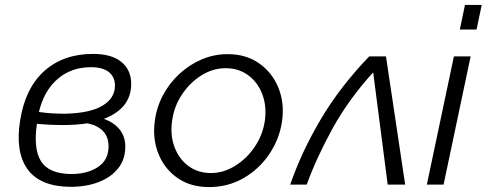

<svg xmlns="http://www.w3.org/2000/svg" viewBox="-20 -750 1977 780"><path d="M266 9Q143 8 92 -62.5Q41 -133 62 -262Q83 -393 160.5 -462Q238 -531 358 -531Q433 -531 473 -498.5Q513 -466 513 -409Q513 -310 402 -267Q442 -253 465.5 -224.5Q489 -196 489 -154Q489 -102 459.5 -65.5Q430 -29 380 -10Q330 9 266 9ZM349 -477Q270 -477 214.5 -429.5Q159 -382 138 -295Q167 -291 193 -289.5Q219 -288 243 -288Q345 -290 396 -320.5Q447 -351 447 -402Q447 -437 422.5 -457Q398 -477 349 -477ZM269 -43Q335 -43 378 -71.5Q421 -100 421 -155Q421 -194 398.5 -217.5Q376 -241 335 -249Q290 -242 236 -242Q184 -242 130 -247Q115 -145 147 -94.5Q179 -44 269 -43Z M829 10Q754 10 701 -27Q648 -64 623.5 -125.5Q599 -187 609 -259Q616 -314 642 -363Q668 -412 708.5 -449.5Q749 -487 799 -508.5Q849 -530 905 -530Q980 -530 1033 -492.5Q1086 -455 1111 -393.5Q1136 -332 1126 -259Q1116 -187 1075 -125.5Q1034 -64 970.5 -27Q907 10 829 10ZM837 -47Q888 -47 935.5 -76.5Q983 -106 1015.5 -154.5Q1048 -203 1056 -260Q1064 -319 1045.5 -367.5Q1027 -416 988 -444.5Q949 -473 897 -473Q845 -473 798.5 -444Q752 -415 719.5 -366.5Q687 -318 679 -258Q671 -199 689.5 -151Q708 -103 746.5 -75Q785 -47 837 -47Z M1159 0Q1204 -131 1282 -263.5Q1360 -396 1480 -521H1548L1626 0H1555L1496 -456Q1396 -346 1331 -228Q1266 -110 1226 0Z M1869 -730H1937L1916 -630H1848ZM1824 -521H1892L1782 0H1714Z"/></svg>

Font: Raleway
Style: Italic
Weight: 400
Italic angle: -12°
Designer: Matt McInerney, Pablo Impallari, Rodrigo Fuenzalida
Foundry: Matt McInerney, Pablo Impallari, Rodrigo Fuenzalida
Version: Version 4.026